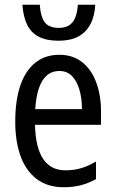

<svg xmlns="http://www.w3.org/2000/svg" viewBox="-20 -776 492 806"><path d="M380 -756Q377 -706 358.5 -672.5Q340 -639 307.5 -622Q275 -605 226 -605Q176 -605 143.5 -621.5Q111 -638 94.5 -671Q78 -704 74 -756H147Q151 -703 169 -681Q187 -659 227 -659Q265 -659 284 -682Q303 -705 307 -756ZM229 -546Q286 -546 325 -515Q364 -484 384 -430Q404 -376 404 -308V-252H127Q129 -157 161 -109Q193 -61 255 -61Q290 -61 320.5 -70Q351 -79 383 -98V-24Q352 -7 319.5 1.5Q287 10 247 10Q179 10 133.5 -25Q88 -60 66 -121.5Q44 -183 44 -265Q44 -355 65.5 -417.5Q87 -480 128.5 -513Q170 -546 229 -546ZM229 -478Q184 -478 158.5 -438Q133 -398 128 -318H324Q324 -363 313.5 -399Q303 -435 282.5 -456.5Q262 -478 229 -478Z"/></svg>

Font: Noto Sans Display Condensed
Style: Regular
Weight: 400
Width: 3
Designer: Monotype Design Team
Foundry: Monotype Imaging Inc.
Version: Version 2.003